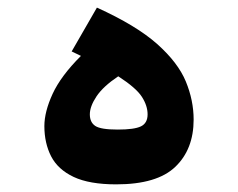

<svg xmlns="http://www.w3.org/2000/svg" viewBox="-20 -480 626 505"><path d="M285.6 4.9Q215.3 4.9 173.8 -14.6Q132.3 -34.2 114.5 -68.8Q96.7 -103.5 96.7 -148.4Q96.7 -186 118.4 -233.2Q140.1 -280.3 192.9 -333Q181.2 -338.9 168.5 -344.7L234.9 -460Q338.4 -413.1 393.3 -364.3Q448.2 -315.4 468.8 -265.6Q489.3 -215.8 489.3 -165.5Q489.3 -87.4 441.2 -41.3Q393.1 4.9 285.6 4.9ZM291 -279.3Q251.5 -252.9 233.9 -226.6Q216.3 -200.2 216.3 -179.2Q216.3 -158.2 230.7 -148.7Q245.1 -139.2 289.6 -139.2Q333.5 -139.2 350.8 -147.7Q368.2 -156.2 368.2 -179.2Q368.2 -202.1 353 -225.6Q337.9 -249 291 -279.3Z"/></svg>

Font: Cascadia Code NF
Style: Bold
Weight: 700
Monospace: yes
Designer: Aaron Bell
Foundry: Saja Typeworks
Version: Version 2404.023; ttfautohint (v1.8.4)